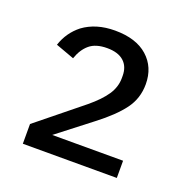

<svg xmlns="http://www.w3.org/2000/svg" viewBox="-79 -777 505 522"><g transform="rotate(20 173.0 -516.5)"><path d="M311 -329.1V-378.9H106L203.1 -454.1Q251 -490.7 274.4 -522.5Q297.9 -554.2 297.9 -595.2Q297.9 -644.5 264.4 -674.3Q231 -704.1 169.9 -704.1Q115.2 -704.1 78.1 -676.8Q46.9 -652.3 34.2 -613.8L87.9 -594.2Q97.2 -621.6 115.2 -636.7Q133.3 -651.9 166 -651.9Q197.8 -651.9 214.4 -637Q231 -622.1 231 -595.2V-588.9Q231 -563 215.6 -540Q200.2 -517.1 168.9 -491.2L39.1 -386.2V-329.1Z"/></g></svg>

Font: Plexus Sans
Style: Regular
Weight: 400
Version: Version 2.001;PS 002.001;hotconv 1.0.70;makeotf.lib2.5.58329